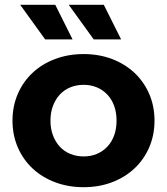

<svg xmlns="http://www.w3.org/2000/svg" viewBox="-20 -771 695 799"><path d="M32 -269Q32 -329 54 -380Q76 -431 115.5 -468Q155 -505 209.5 -525.5Q264 -546 328 -546Q392 -546 446 -525.5Q500 -505 539.5 -468Q579 -431 601 -380Q623 -329 623 -269Q623 -209 601 -158Q579 -107 539.5 -70Q500 -33 446 -12.5Q392 8 328 8Q264 8 209.5 -12.5Q155 -33 115.5 -70Q76 -107 54 -158Q32 -209 32 -269ZM465 -269Q465 -303 455 -330.5Q445 -358 426.5 -377.5Q408 -397 383 -407.5Q358 -418 328 -418Q298 -418 272.5 -407.5Q247 -397 229 -377.5Q211 -358 200.5 -330.5Q190 -303 190 -269Q190 -235 200.5 -207.5Q211 -180 229 -160.5Q247 -141 272.5 -130.5Q298 -120 328 -120Q358 -120 383 -130.5Q408 -141 426.5 -160.5Q445 -180 455 -207.5Q465 -235 465 -269ZM64 -751H210L282 -607H168ZM266 -751H412L484 -607H370Z"/></svg>

Font: CMG Sans
Style: Bold
Weight: 700
Designer: Julieta Ulanovsky
Foundry: Julieta Ulanovsky
Version: Version 7.200